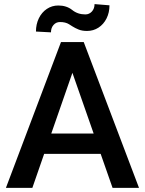

<svg xmlns="http://www.w3.org/2000/svg" viewBox="-20 -916 706 936"><path d="M513.7 -890.1Q513.7 -854.5 499.3 -825.9Q484.9 -797.4 460 -781.2Q435.1 -765.1 404.3 -765.1Q379.9 -765.1 362.8 -772.2Q345.7 -779.3 333 -787.4Q320.3 -795.4 316.4 -797.9Q299.3 -808.6 272.5 -808.6Q253.4 -808.6 241 -794.4Q228.5 -780.3 228.5 -758.3L155.3 -762.2Q155.3 -797.9 169.4 -826.9Q183.6 -856 208.5 -872.6Q233.4 -889.2 264.2 -889.2Q304.2 -889.2 331.5 -867.7Q358.4 -845.7 396 -845.7Q415 -845.7 428 -859.9Q440.9 -874 440.9 -896ZM8.8 0 277.3 -710.9H388.2L657.7 0H528.8L470.7 -166H195.3L137.7 0ZM230 -265.1H436.5L333 -561Z"/></svg>

Font: Mardoto Medium
Style: Regular
Weight: 500
Designer: Christian Robertson, Vahan Hovhannisyan
Foundry: Google
Version: Version 1.000